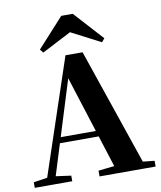

<svg xmlns="http://www.w3.org/2000/svg" viewBox="-103 -1069 967 1150"><g transform="rotate(-10 380.5 -493.5)"><path d="M419 -987 580 -810 562 -789 338 -905H429L205 -789L188 -810L349 -987ZM14 0V-34L114 -49H133L242 -34V0ZM82 0 333 -750H437L693 0H520L314 -647H335L332 -633L135 0ZM194 -237 203 -272H527L536 -237ZM408 0V-35L544 -50H606L749 -35V0Z"/></g></svg>

Font: Noto Serif SC ExtraLight Black
Style: Regular
Weight: 900
Version: Version 2.002-H1;hotconv 1.1.0;makeotfexe 2.6.0